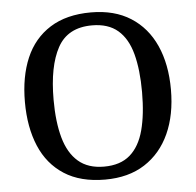

<svg xmlns="http://www.w3.org/2000/svg" viewBox="-52 -778 859 841"><g transform="rotate(-5 377.0 -357.5)"><path d="M377 10Q269 10 197.5 -36Q126 -82 91 -165Q56 -248 56 -359Q56 -470 91 -552Q126 -634 198 -679.5Q270 -725 378 -725Q481 -725 552.5 -679.5Q624 -634 661 -551.5Q698 -469 698 -358Q698 -247 660.5 -164.5Q623 -82 551.5 -36Q480 10 377 10ZM377 -47Q449 -47 491.5 -84Q534 -121 552.5 -190.5Q571 -260 571 -358Q571 -456 552.5 -525.5Q534 -595 491.5 -631.5Q449 -668 378 -668Q271 -668 226.5 -586.5Q182 -505 182 -358Q182 -260 201.5 -190.5Q221 -121 264 -84Q307 -47 377 -47Z"/></g></svg>

Font: Noto Serif Thai Medium
Style: Regular
Weight: 500
Version: Version 2.001